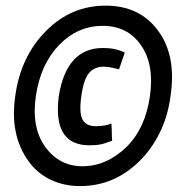

<svg xmlns="http://www.w3.org/2000/svg" viewBox="-20 -637 647 671"><path d="M369.3 -205.3Q370.7 -188 370.7 -173.3Q370.7 -158.7 372 -145.3Q361.3 -141.3 343.3 -135.3Q325.3 -129.3 292 -129.3Q164 -129.3 185.3 -300Q212 -469.3 340 -469.3Q384 -469.3 416 -453.3L396 -394.7Q389.3 -396 374 -400Q358.7 -404 342.7 -404Q309.3 -404 290.7 -381.3Q272 -358.7 264 -300Q256 -241.3 268.7 -218.7Q281.3 -196 314.7 -196Q348 -196 369.3 -205.3ZM504 -301.3Q520 -412 472 -480Q425.3 -546.7 338.7 -546.7Q252 -546.7 186.7 -480Q121.3 -412 105.3 -301.3Q89.3 -190.7 138.7 -122.7Q188 -56 268 -56Q352 -56 421.3 -122.7Q488 -188 504 -301.3ZM576 -301.3Q566.7 -230.7 538 -172.7Q509.3 -114.7 466.7 -73.3Q378.7 13.3 260 13.3Q202.7 13.3 156 -9.3Q109.3 -32 80 -73.3Q13.3 -165.3 33.3 -301.3Q52 -441.3 144 -532Q230.7 -617.3 349.3 -617.3Q466.7 -617.3 530.7 -532Q597.3 -445.3 576 -301.3Z"/></svg>

Font: Timmana
Style: Regular
Weight: 400
Designer: Appaji Ambarisha Darbha
Foundry: Andhrapradesh Society for Knowledge Networks
Version: Version 1.0.4; ttfautohint (v1.2.42-39fb)